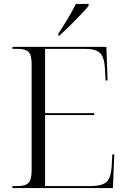

<svg xmlns="http://www.w3.org/2000/svg" viewBox="-20 -951 646 971"><path d="M43 0V-10H70Q109 -10 124.5 -26.5Q140 -43 140 -89V-627Q140 -672 124.5 -688Q109 -704 70 -704H43V-714H518L524 -544H514L511 -601Q508 -660 487 -682Q466 -704 407 -704H208V-379H456V-369H208V-10H436Q498 -10 520 -32Q542 -54 545 -113L548 -170H558L551 0ZM275 -781Q296 -812 321.5 -854.5Q347 -897 364 -931H428V-921Q414 -904 388 -876.5Q362 -849 333 -820.5Q304 -792 281 -771H275Z"/></svg>

Font: Noto Serif Display Light
Style: Regular
Weight: 300
Designer: Monotype Design Team
Foundry: Monotype Imaging Inc.
Version: Version 2.009